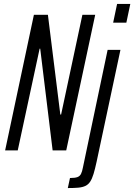

<svg xmlns="http://www.w3.org/2000/svg" viewBox="-20 -763 681 974"><path d="M6 0 152 -688H223L286 -182H290L398 -688H463L316 0H247L184 -516H181L70 0ZM554 -648 574 -743H641L621 -648ZM324 191 335 140Q360 140 372.5 135.5Q385 131 391 119Q397 107 401 85L526 -510H591L470 58Q462 95 454.5 119.5Q447 144 437.5 158.5Q428 173 413.5 180Q399 187 377.5 189Q356 191 324 191Z"/></svg>

Font: Saira ExtraCondensed
Style: Italic
Weight: 400
Width: 2
Italic angle: -12°
Designer: Hector Gatti with collaboration of the Omnibus-Type team
Foundry: Omnibus-Type
Version: Version 1.101